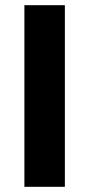

<svg xmlns="http://www.w3.org/2000/svg" viewBox="-20 -720 343 740"><path d="M74 0H230V-700H74Z"/></svg>

Font: Fixel Text Bold
Style: Bold
Weight: 700
Width: 4
Designer: AlfaBravo + MacPaw
Foundry: Kyrylo Tkachov, Marchela Mozhyna, Serhii Makarenko, Maria Weinstein, Zakhar Kryvoshyya
Version: Version 1.211